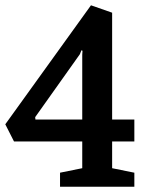

<svg xmlns="http://www.w3.org/2000/svg" viewBox="-24 -706 550 726"><path d="M203 0V-53L287 -70V-171H29L-4 -236L320 -686L400 -658V-254H484V-171H400V-70L484 -53V0ZM110 -254H287V-499L288 -514L284 -516L278 -501L109 -263Z"/></svg>

Font: Faustina SemiBold
Style: Regular
Weight: 600
Designer: Alfonso Garcia
Foundry: http://www.omnibus-type.com
Version: Version 1.200